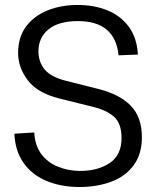

<svg xmlns="http://www.w3.org/2000/svg" viewBox="-20 -742 631 774"><path d="M297 12Q223 11 165.5 -13.5Q108 -38 74.5 -86Q41 -134 38 -203L118 -208Q121 -155 146.5 -121Q172 -87 212.5 -70.5Q253 -54 299 -53Q372 -52 421 -84Q470 -116 470 -186Q470 -245 439 -272Q408 -299 352 -312L219 -345Q131 -367 92 -418.5Q53 -470 53 -528Q53 -592 85 -635Q117 -678 171.5 -700Q226 -722 293 -722Q359 -722 412.5 -700.5Q466 -679 499 -634.5Q532 -590 536 -522L458 -519Q444 -657 294 -657Q217 -657 176 -624Q135 -591 135 -535Q135 -492 160.5 -461.5Q186 -431 247 -416L378 -383Q464 -361 508 -315Q552 -269 552 -189Q552 -121 519 -76Q486 -31 428.5 -9.5Q371 12 297 12Z"/></svg>

Font: Special Gothic
Style: Regular
Weight: 400
Designer: Alistair McCready
Foundry: Monolith
Version: Version 1.010; ttfautohint (v1.8.4.7-5d5b)